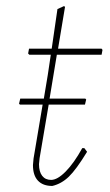

<svg xmlns="http://www.w3.org/2000/svg" viewBox="-20 -610 363 635"><path d="M168 -429 144 -284H262L265 -281L261 -264H141L111 -87L109 -67Q109 -42 119.5 -28.5Q130 -15 149 -15Q170 -15 197.5 -43Q225 -71 252 -120H259L268 -108Q232 -49 207.5 -25.5Q183 -2 153 5Q122 5 105.5 -12.5Q89 -30 89 -64L91 -86L121 -264H46L43 -267L47 -284H125L138 -362L148 -429H77L73 -433L76 -449H151L170 -580L192 -590L195 -587L172 -449H316L319 -445L316 -429Z"/></svg>

Font: Luna Sans Thin
Style: Italic
Weight: 250
Italic angle: -7°
Designer: Juan Pablo del Peral
Foundry: Huerta Tipografica
Version: Version 2.001; ttfautohint (v1.5)